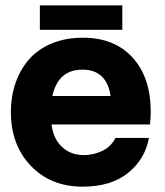

<svg xmlns="http://www.w3.org/2000/svg" viewBox="-20 -697 620 722"><path d="M439.9 -585H129.9V-676.8H439.9ZM546.9 -275.9Q546.9 -254.9 543.9 -229H173.8Q180.2 -175.3 213.1 -144.5Q246.1 -113.8 294.9 -113.8Q330.1 -113.8 363.3 -128.9Q396.5 -144 414.1 -178.2H540Q525.4 -98.1 461.4 -46.6Q397.5 4.9 291 4.9Q170.4 4.9 95.7 -73.7Q21 -152.3 21 -274.9Q21 -335.4 39.1 -386.7Q57.1 -438 90.8 -475.6Q124.5 -513.2 176 -534.2Q227.5 -555.2 292 -555.2Q410.6 -555.2 478.8 -480.2Q546.9 -405.3 546.9 -275.9ZM290 -435.1Q198.7 -435.1 176.8 -335.9H396Q380.9 -435.1 290 -435.1Z"/></svg>

Font: Oakes Grotesk Bold
Style: Regular
Weight: 700
Designer: Samuel Oakes
Foundry: Samuel Oakes
Version: Version 1.000;PS 001.000;hotconv 1.0.88;makeotf.lib2.5.64775